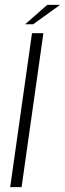

<svg xmlns="http://www.w3.org/2000/svg" viewBox="-20 -772 268 792"><path d="M22 0 112 -635H159L69 0ZM84 -672 175 -752H228L117 -672Z"/></svg>

Font: Alumni Sans Thin Light
Style: Italic
Weight: 300
Italic angle: -8°
Version: Version 1.016